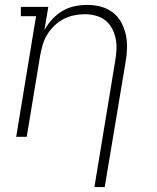

<svg xmlns="http://www.w3.org/2000/svg" viewBox="-20 -558 640 783"><path d="M365 205 450 -311Q454 -334 455 -357Q456 -380 451.5 -401.5Q447 -423 436.5 -442.5Q426 -462 409.5 -475Q393 -488 371 -494Q349 -500 326 -500Q304 -500 282 -495.5Q260 -491 239.5 -480.5Q219 -470 202 -453.5Q185 -437 173 -417.5Q161 -398 154.5 -376.5Q148 -355 144 -333L89 0H46L127 -492H65V-530H177L161 -435Q174 -459 193 -479.5Q212 -500 235 -513.5Q258 -527 284 -532.5Q310 -538 335 -538Q364 -538 391 -531Q418 -524 439.5 -507.5Q461 -491 474 -467.5Q487 -444 493 -417Q499 -390 498 -361.5Q497 -333 492 -304L407 205Z"/></svg>

Font: Iosevka Slab XLtExObl
Style: Regular
Weight: 200
Width: 7
Italic angle: -9°
Monospace: yes
Designer: Belleve Invis
Foundry: Belleve Invis
Version: Version 11.1.1; ttfautohint (v1.8.3)